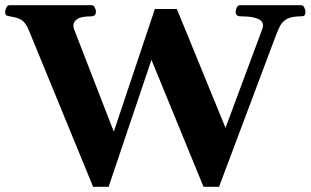

<svg xmlns="http://www.w3.org/2000/svg" viewBox="-37 -713 1201 742"><path d="M322.8 8.8 77.6 -588.4Q69.3 -609.9 60.3 -622.1Q51.3 -634.3 37.4 -640.4Q23.4 -646.5 1 -649.9Q-9.8 -651.4 -13.4 -654.3Q-17.1 -657.2 -17.1 -668Q-17.1 -673.3 -12.7 -683.1Q-8.3 -692.9 -0.5 -692.9H317.4Q325.7 -692.9 329.8 -683.1Q334 -673.3 334 -668Q334 -651.9 317.9 -649.9Q276.4 -649.9 261.5 -639.4Q246.6 -628.9 246.6 -614.7Q246.6 -607.9 249 -600.6L402.8 -204.1L561.5 -678.2H646.5L834.5 -218.8L977.1 -602.1Q979.5 -609.4 979.5 -615.7Q979.5 -625 971.9 -632.6Q964.4 -640.1 945.1 -645Q925.8 -649.9 889.6 -649.9Q873.5 -651.9 873.5 -668Q873.5 -673.3 877.7 -683.1Q881.8 -692.9 890.1 -692.9H1127Q1135.3 -692.9 1139.4 -683.1Q1143.6 -673.3 1143.6 -668Q1143.6 -657.2 1139.9 -653.6Q1136.2 -649.9 1126 -649.9Q1091.8 -649.9 1073.7 -640.6Q1055.7 -631.3 1046.4 -614.7Q1037.1 -598.1 1029.3 -576.2L809.6 8.8H749.5L548.3 -481.9L382.8 8.8Z"/></svg>

Font: Gelasio
Style: Regular
Weight: 400
Designer: Eben Sorkin
Foundry: Eben Sorkin
Version: Version 1.008